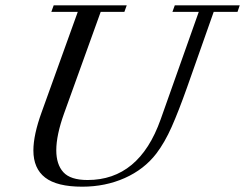

<svg xmlns="http://www.w3.org/2000/svg" viewBox="-20 -683 914 716"><path d="M286.6 13.2Q192.4 13.2 148.4 -20.8Q104.5 -54.7 104.5 -122.1Q104.5 -179.7 135.3 -264.6L270 -638.7H171.4L180.2 -663.1H452.6L443.8 -638.7H355.5L219.2 -260.7Q189.9 -179.2 189.9 -122.6Q189.9 -69.8 216.3 -40.8Q242.7 -11.7 306.6 -11.7Q499 -11.7 579.1 -237.8L721.2 -638.7H623L631.8 -663.1H874L865.7 -638.7H776.9L677.7 -357.4Q646 -268.1 620.1 -209.7Q594.2 -151.4 563 -110.4Q517.6 -51.3 445.1 -19Q372.6 13.2 286.6 13.2Z"/></svg>

Font: Elstob 18pt
Style: Italic
Weight: 400
Italic angle: -20°
Designer: Peter S. Baker
Version: Version 1.015